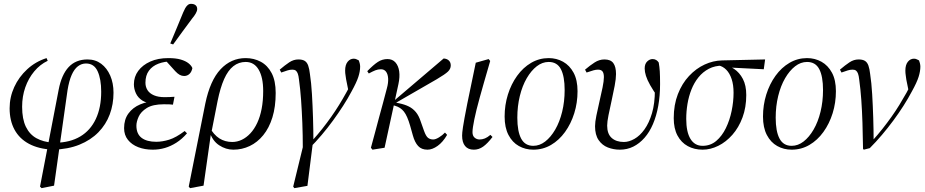

<svg xmlns="http://www.w3.org/2000/svg" viewBox="-20 -766 4810 998"><path d="M196 212 188 204 285 -300Q300 -378 337 -417.5Q374 -457 435 -457Q476 -457 506 -434.5Q536 -412 553 -373Q570 -334 570 -284Q570 -224 550.5 -171.5Q531 -119 491.5 -78.5Q452 -38 393 -14Q334 10 256 12L260 -26L268 -24Q344 -25 397 -56.5Q450 -88 478 -147.5Q506 -207 506 -289Q506 -355 487.5 -395.5Q469 -436 427 -436Q404 -436 385 -421.5Q366 -407 352.5 -376.5Q339 -346 331 -297L290 -7L261 199ZM252 12Q180 8 130.5 -18.5Q81 -45 55.5 -92Q30 -139 30 -203Q30 -261 54 -313.5Q78 -366 121.5 -406Q165 -446 222 -464L228 -450Q188 -431 158 -395Q128 -359 111.5 -312Q95 -265 95 -211Q95 -147 114.5 -107Q134 -67 169.5 -47.5Q205 -28 252 -25L258 -27Z M774 12Q732 12 698.5 -1Q665 -14 645 -39Q625 -64 625 -100Q625 -145 647.5 -176Q670 -207 709 -223.5Q748 -240 795 -240L783 -228Q744 -228 720.5 -243Q697 -258 686.5 -281Q676 -304 676 -328Q676 -367 698.5 -397.5Q721 -428 761 -446Q801 -464 855 -464Q894 -464 919.5 -456.5Q945 -449 960 -437Q975 -425 980 -412Q976 -392 964.5 -381.5Q953 -371 937 -371Q925 -371 914 -377Q903 -383 891 -396L844 -448L890 -456L911 -443Q901 -445 892.5 -446Q884 -447 875 -447Q835 -447 803.5 -435Q772 -423 754 -398.5Q736 -374 736 -336Q736 -314 747 -297Q758 -280 780.5 -270.5Q803 -261 835 -261Q848 -261 861 -261.5Q874 -262 887 -263L879 -222Q871 -223 861 -223.5Q851 -224 832 -224Q774 -224 743 -204.5Q712 -185 700.5 -159Q689 -133 689 -113Q689 -70 716 -49.5Q743 -29 792 -29Q824 -29 859.5 -40Q895 -51 940 -85L952 -73Q926 -43 897 -24.5Q868 -6 837.5 3Q807 12 774 12ZM865 -540Q882 -581 899 -621Q916 -661 932 -701Q937 -713 942.5 -723Q948 -733 955.5 -739.5Q963 -746 973 -746Q988 -746 996.5 -739Q1005 -732 1005 -719Q1005 -709 997.5 -696Q990 -683 979 -670Q954 -636 929 -602.5Q904 -569 880 -535Z M968 212 961 204 1047 -227Q1072 -348 1126.5 -406Q1181 -464 1257 -464Q1300 -464 1335.5 -445Q1371 -426 1392 -386Q1413 -346 1413 -283Q1413 -211 1396 -156Q1379 -101 1348.5 -63.5Q1318 -26 1278 -7Q1238 12 1193 12Q1154 12 1119 -11Q1084 -34 1068 -84L1067 -108Q1091 -65 1120.5 -46.5Q1150 -28 1187 -28Q1213 -28 1237 -39.5Q1261 -51 1281.5 -73Q1302 -95 1317 -127Q1332 -159 1340 -200.5Q1348 -242 1348 -293Q1348 -364 1324.5 -404Q1301 -444 1257 -444Q1221 -444 1193 -422Q1165 -400 1145 -355Q1125 -310 1111 -241L1077 -68H1076L1038 199Z M1510 212 1504 204 1564 -42 1608 -38 1578 200ZM1554 8Q1554 -64 1551.5 -127Q1549 -190 1545 -246.5Q1541 -303 1534 -353Q1532 -372 1528 -383Q1524 -394 1517.5 -399Q1511 -404 1500 -404Q1487 -404 1474.5 -400Q1462 -396 1442 -389L1434 -404Q1461 -427 1483.5 -442Q1506 -457 1531 -457Q1552 -457 1564 -449.5Q1576 -442 1582 -425Q1588 -408 1591 -381Q1598 -336 1601.5 -276.5Q1605 -217 1607 -153.5Q1609 -90 1609 -32L1603 -35Q1631 -66 1655.5 -97Q1680 -128 1701.5 -158.5Q1723 -189 1742.5 -220.5Q1762 -252 1779 -283Q1786 -296 1790.5 -304Q1795 -312 1799 -322L1795 -274L1779 -354Q1778 -364 1776 -375Q1774 -386 1774 -399Q1774 -429 1787 -445Q1800 -461 1819 -461Q1827 -461 1834 -457.5Q1841 -454 1845 -452Q1847 -448 1849.5 -438Q1852 -428 1852 -420Q1852 -395 1842.5 -366Q1833 -337 1807 -290Q1788 -254 1763.5 -216Q1739 -178 1711 -139.5Q1683 -101 1652 -64.5Q1621 -28 1589 4Z M1908 2Q1919 -37 1929 -75.5Q1939 -114 1949.5 -152.5Q1960 -191 1970.5 -229.5Q1981 -268 1991 -307Q1999 -336 1997.5 -358.5Q1996 -381 1986.5 -393.5Q1977 -406 1960 -406Q1945 -406 1931 -400.5Q1917 -395 1897 -384L1889 -396Q1921 -429 1944 -444Q1967 -459 1994 -459Q2020 -459 2035.5 -441.5Q2051 -424 2055 -395Q2059 -366 2051 -329L1979 2L1916 12ZM2202 12Q2171 12 2153.5 -7Q2136 -26 2126 -62L2112 -112Q2097 -164 2079.5 -186Q2062 -208 2034 -216L2010 -223V-229H2013L2023 -238L2286 -462Q2303 -461 2313 -451.5Q2323 -442 2323 -426Q2323 -408 2308.5 -394Q2294 -380 2250 -354L2028 -226L2027 -235L2055 -229Q2084 -223 2105 -212.5Q2126 -202 2141.5 -183.5Q2157 -165 2167 -134L2184 -86Q2194 -58 2205 -49.5Q2216 -41 2232 -41Q2244 -41 2262 -52Q2280 -63 2293 -77L2304 -65Q2282 -27 2254.5 -7.5Q2227 12 2202 12Z M2443 12Q2413 12 2397.5 -7Q2382 -26 2382 -61Q2382 -69 2383 -78.5Q2384 -88 2386.5 -105.5Q2389 -123 2394.5 -152.5Q2400 -182 2409 -228L2453 -440L2520 -459L2528 -449L2495 -335Q2483 -293 2473.5 -258.5Q2464 -224 2457 -196Q2450 -168 2445.5 -145.5Q2441 -123 2438.5 -106.5Q2436 -90 2436 -79Q2436 -60 2447 -50.5Q2458 -41 2473 -41Q2487 -41 2500.5 -46.5Q2514 -52 2529 -65L2540 -54Q2514 -20 2491.5 -4Q2469 12 2443 12Z M2752 12Q2711 12 2677 -7Q2643 -26 2623 -64.5Q2603 -103 2603 -160Q2603 -220 2620 -274.5Q2637 -329 2668 -372Q2699 -415 2741 -439.5Q2783 -464 2832 -464Q2873 -464 2907 -445Q2941 -426 2961.5 -388Q2982 -350 2982 -292Q2982 -232 2965 -177.5Q2948 -123 2917 -80Q2886 -37 2844 -12.5Q2802 12 2752 12ZM2752 -8Q2785 -8 2814 -30.5Q2843 -53 2866 -92.5Q2889 -132 2902 -185Q2915 -238 2915 -298Q2915 -369 2895.5 -406.5Q2876 -444 2832 -444Q2799 -444 2770 -421.5Q2741 -399 2718 -359.5Q2695 -320 2682 -267Q2669 -214 2669 -154Q2669 -83 2689 -45.5Q2709 -8 2752 -8Z M3202 12Q3169 12 3139.5 0.5Q3110 -11 3091.5 -38Q3073 -65 3073 -110Q3073 -131 3080 -165.5Q3087 -200 3096 -238.5Q3105 -277 3112 -311Q3119 -345 3119 -365Q3119 -385 3112 -394.5Q3105 -404 3088 -404Q3078 -404 3065 -400.5Q3052 -397 3029 -389L3021 -404Q3047 -426 3071 -441.5Q3095 -457 3122 -457Q3154 -457 3168 -438Q3182 -419 3182 -381Q3182 -357 3175 -320Q3168 -283 3159 -242.5Q3150 -202 3143 -167.5Q3136 -133 3136 -113Q3136 -70 3159.5 -49Q3183 -28 3223 -28Q3249 -28 3277.5 -44Q3306 -60 3330 -93.5Q3354 -127 3369 -177.5Q3384 -228 3384 -297Q3384 -305 3383.5 -320Q3383 -335 3381 -356L3393 -322L3401 -259Q3375 -296 3359.5 -323.5Q3344 -351 3337.5 -372Q3331 -393 3331 -410Q3331 -434 3344 -446.5Q3357 -459 3372 -459Q3383 -459 3391 -454Q3399 -449 3404 -441Q3408 -419 3409.5 -395Q3411 -371 3411 -329Q3411 -268 3401.5 -215.5Q3392 -163 3374 -121Q3356 -79 3330 -49.5Q3304 -20 3272 -4Q3240 12 3202 12Z M3632 12Q3589 12 3555 -6.5Q3521 -25 3501.5 -61.5Q3482 -98 3482 -152Q3482 -221 3503.5 -276.5Q3525 -332 3561.5 -371Q3598 -410 3642.5 -430.5Q3687 -451 3733 -452L3957 -457L3950 -406L3771 -415L3738 -425Q3696 -425 3664.5 -408.5Q3633 -392 3610.5 -364Q3588 -336 3574 -300.5Q3560 -265 3553.5 -226Q3547 -187 3547 -148Q3547 -80 3569 -44Q3591 -8 3632 -8Q3673 -8 3703 -33.5Q3733 -59 3753 -100Q3773 -141 3783 -189.5Q3793 -238 3793 -284Q3793 -325 3783 -355Q3773 -385 3755.5 -403Q3738 -421 3715 -426L3734 -431Q3767 -427 3795.5 -408Q3824 -389 3841.5 -355.5Q3859 -322 3859 -272Q3859 -208 3839.5 -155.5Q3820 -103 3787 -65.5Q3754 -28 3713.5 -8Q3673 12 3632 12Z M4095 12Q4054 12 4020 -7Q3986 -26 3966 -64.5Q3946 -103 3946 -160Q3946 -220 3963 -274.5Q3980 -329 4011 -372Q4042 -415 4084 -439.5Q4126 -464 4175 -464Q4216 -464 4250 -445Q4284 -426 4304.5 -388Q4325 -350 4325 -292Q4325 -232 4308 -177.5Q4291 -123 4260 -80Q4229 -37 4187 -12.5Q4145 12 4095 12ZM4095 -8Q4128 -8 4157 -30.5Q4186 -53 4209 -92.5Q4232 -132 4245 -185Q4258 -238 4258 -298Q4258 -369 4238.5 -406.5Q4219 -444 4175 -444Q4142 -444 4113 -421.5Q4084 -399 4061 -359.5Q4038 -320 4025 -267Q4012 -214 4012 -154Q4012 -83 4032 -45.5Q4052 -8 4095 -8Z M4466 8Q4465 -64 4463 -127Q4461 -190 4457 -246.5Q4453 -303 4446 -353Q4444 -372 4440 -383Q4436 -394 4429.5 -399Q4423 -404 4412 -404Q4399 -404 4386.5 -400Q4374 -396 4354 -389L4346 -404Q4373 -427 4395.5 -442Q4418 -457 4443 -457Q4464 -457 4476 -449.5Q4488 -442 4494 -425Q4500 -408 4503 -381Q4510 -336 4513.5 -276.5Q4517 -217 4519 -153.5Q4521 -90 4521 -32L4515 -35Q4543 -66 4567.5 -97Q4592 -128 4614 -159Q4636 -190 4655 -221Q4674 -252 4692 -284Q4699 -298 4703.5 -306Q4708 -314 4712 -324L4706 -278L4691 -352Q4690 -362 4688 -374Q4686 -386 4686 -399Q4686 -429 4699 -445Q4712 -461 4731 -461Q4739 -461 4746 -457.5Q4753 -454 4757 -452Q4759 -448 4761.5 -438Q4764 -428 4764 -420Q4764 -396 4755 -367Q4746 -338 4720 -291Q4701 -255 4676.5 -216.5Q4652 -178 4623.5 -139.5Q4595 -101 4564 -64.5Q4533 -28 4501 4L4470 12Z"/></svg>

Font: Source Serif 4 60pt
Style: Italic
Weight: 400
Italic angle: -12°
Version: Version 4.004;hotconv 1.0.116;makeotfexe 2.5.65601